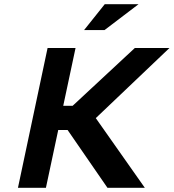

<svg xmlns="http://www.w3.org/2000/svg" viewBox="-20 -900 832 920"><path d="M208 -670 66 0H200L259 -277H304L495 0H674L439 -334L792 -670H626L328 -393H283L342 -670ZM383 -756H481L644 -880H482Z"/></svg>

Font: LT Wave Text Bold Italic
Style: Regular
Weight: 700
Designer: Daniel Lyons
Version: Version 2.5 (Glyphs App)